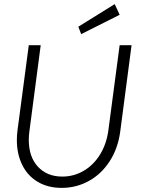

<svg xmlns="http://www.w3.org/2000/svg" viewBox="-20 -904 725 934"><path d="M62 -223Q62 -245 65 -269L120 -684H178L123 -265Q120 -244 120 -224Q120 -141 164.5 -93Q209 -45 283 -45Q339 -45 387 -73Q435 -101 466.5 -152Q498 -203 507 -269L562 -684H620L565 -265Q554 -182 513.5 -119.5Q473 -57 412 -23.5Q351 10 280 10Q213 10 163.5 -19.5Q114 -49 88 -102Q62 -155 62 -223ZM361 -774 538 -884 562 -832 375 -738Z"/></svg>

Font: Bellota Text
Style: Italic
Weight: 400
Italic angle: -7.5°
Designer: Kemie Guaida
Foundry: Kemie Guaida
Version: Version 4.001